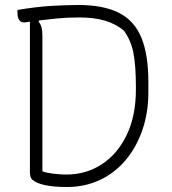

<svg xmlns="http://www.w3.org/2000/svg" viewBox="-20 -740 690 770"><path d="M575 -370Q575 -288 551 -218.5Q527 -149 483.5 -97.5Q440 -46 380 -18Q320 10 249 10Q142 10 109 -20Q100 -29 100 -49V-653Q82 -650 77 -650Q50 -650 50 -690V-700Q126 -713 188.5 -716.5Q251 -720 294 -720Q395 -720 457 -688.5Q519 -657 547 -589Q575 -521 575 -411ZM150 -53Q165 -47 193.5 -43.5Q222 -40 246 -40Q325 -40 388 -81Q451 -122 488 -198.5Q525 -275 525 -381V-391Q525 -474 515.5 -525.5Q506 -577 477 -617Q445 -644 401.5 -657Q358 -670 298 -670Q250 -670 209 -666Q168 -662 137 -658L135 -653Q144 -642 147 -628.5Q150 -615 150 -597Z"/></svg>

Font: Recursive Sn Csl St Lt
Style: Regular
Weight: 300
Version: Version 1.079;hotconv 1.0.112;makeotfexe 2.5.65598; ttfautoh